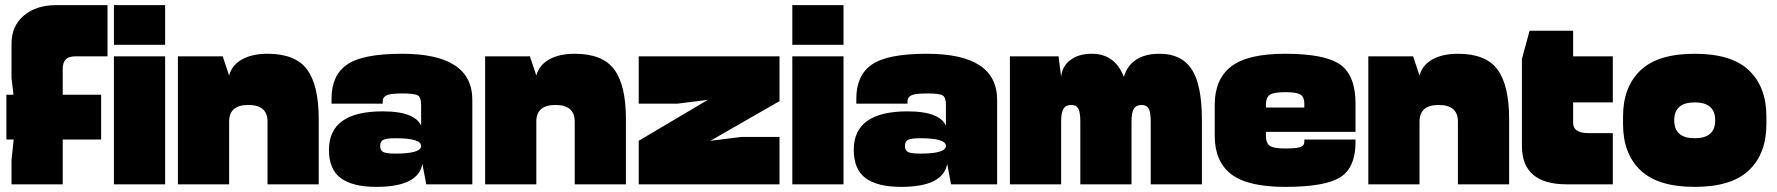

<svg xmlns="http://www.w3.org/2000/svg" viewBox="-20 -720 6940 750"><path d="M5 -175H375V-350H5ZM400 -700H200Q121 -700 73 -659Q25 -618 25 -550V-415L35 -330V-190L25 -95V0H225V-450Q225 -476 237 -488Q249 -500 275 -500H400Z M425 0H625V-500H425ZM425 -545H625V-700H425Z M675 0H875V-425L850 -500H675ZM875 -425V-245Q875 -310 950 -310Q1025 -310 1025 -245V0H1225V-255Q1225 -387 1179.5 -448.5Q1134 -510 1025 -510Q965 -510 925.5 -488Q886 -466 875 -425Z M1275 -335V-315H1475V-325Q1475 -341 1491 -348Q1507 -355 1550 -355Q1599 -355 1612 -347.5Q1625 -340 1625 -310V-220L1825 -250V-330Q1825 -510 1550 -510Q1397 -510 1336 -468Q1275 -426 1275 -335ZM1825 -250H1625V-115L1630 -80L1645 0H1825ZM1265 -135Q1265 -58 1311.5 -24Q1358 10 1450 10Q1614 10 1630 -80L1625 -150Q1625 -120 1525 -120Q1490 -120 1477.5 -126Q1465 -132 1465 -150Q1465 -168 1477.5 -174Q1490 -180 1525 -180Q1625 -180 1625 -150L1630 -215Q1614 -285 1475 -285Q1265 -285 1265 -135Z M1875 0H2075V-425L2050 -500H1875ZM2075 -425V-245Q2075 -310 2150 -310Q2225 -310 2225 -245V0H2425V-255Q2425 -387 2379.5 -448.5Q2334 -510 2225 -510Q2165 -510 2125.5 -488Q2086 -466 2075 -425Z M3025 0V-185H2875L2755 -170L3025 -325V-500H2475V-315H2625L2745 -330L2475 -170V0Z M3075 0H3275V-500H3075ZM3075 -545H3275V-700H3075Z M3325 -335V-315H3525V-325Q3525 -341 3541 -348Q3557 -355 3600 -355Q3649 -355 3662 -347.5Q3675 -340 3675 -310V-220L3875 -250V-330Q3875 -510 3600 -510Q3447 -510 3386 -468Q3325 -426 3325 -335ZM3875 -250H3675V-115L3680 -80L3695 0H3875ZM3315 -135Q3315 -58 3361.5 -24Q3408 10 3500 10Q3664 10 3680 -80L3675 -150Q3675 -120 3575 -120Q3540 -120 3527.5 -126Q3515 -132 3515 -150Q3515 -168 3527.5 -174Q3540 -180 3575 -180Q3675 -180 3675 -150L3680 -215Q3664 -285 3525 -285Q3315 -285 3315 -135Z M3925 0H4125V-420L4115 -500H3925ZM4400 -245Q4400 -280 4409 -295Q4418 -310 4440 -310Q4459 -310 4467 -296Q4475 -282 4475 -245V0H4675V-250Q4675 -389 4635 -449.5Q4595 -510 4510 -510Q4398 -510 4370 -420Q4335 -510 4245 -510Q4193 -510 4161 -485.5Q4129 -461 4125 -420V-245Q4125 -280 4134 -295Q4143 -310 4165 -310Q4184 -310 4192 -296Q4200 -282 4200 -245V0H4400Z M5275 -165V-175H5075V-165Q5075 -151 5059.5 -145.5Q5044 -140 5000 -140Q4955 -140 4940 -150.5Q4925 -161 4925 -190V-250H4725V-190Q4725 -89 4789.5 -39.5Q4854 10 5000 10Q5157 10 5216 -28Q5275 -66 5275 -165ZM5275 -315Q5275 -425 5215.5 -467.5Q5156 -510 5000 -510Q4854 -510 4789.5 -460.5Q4725 -411 4725 -310V-250H4925V-310Q4925 -339 4940 -349.5Q4955 -360 5000 -360Q5045 -360 5060 -350.5Q5075 -341 5075 -315V-295H5275ZM4800 -205H5275V-300H4800Z M5325 0H5525V-425L5500 -500H5325ZM5525 -425V-245Q5525 -310 5600 -310Q5675 -310 5675 -245V0H5875V-255Q5875 -387 5829.5 -448.5Q5784 -510 5675 -510Q5615 -510 5575.5 -488Q5536 -466 5525 -425Z M6280 -200H6185Q6125 -200 6125 -240V-320H6280V-500H6125V-600H5955L5925 -490V-150Q5925 0 6100 0H6280Z M6880 -235V-250H6680Q6680 -180 6600 -180Q6520 -180 6520 -250H6320V-235Q6320 -120 6388 -55Q6456 10 6600 10Q6744 10 6812 -55Q6880 -120 6880 -235ZM6320 -265V-250H6520Q6520 -320 6600 -320Q6680 -320 6680 -250H6880V-265Q6880 -380 6812 -445Q6744 -510 6600 -510Q6456 -510 6388 -445Q6320 -380 6320 -265Z"/></svg>

Font: Millimetre
Style: Extrablack
Weight: 900
Designer: Jérémy Landes
Version: Version 1.0